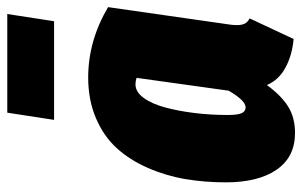

<svg xmlns="http://www.w3.org/2000/svg" viewBox="-173 -646 839 533"><g transform="rotate(-90 246.5 -379.5)"><path d="M454.1 -648.9H180.2L200.2 -778.8H474.1ZM297.9 -554.2Q399.4 -554.2 493.2 -499L445.8 -168Q441.4 -142.1 444.6 -127.4Q447.8 -112.8 461.9 -106L404.8 16.1Q360.4 12.2 325.7 -6.3Q291 -24.9 276.9 -58.1Q248.5 -19 217.8 0.5Q187 20 144 20Q77.1 20 42 -31Q6.8 -82 6.8 -171.9Q6.8 -231.9 16.1 -285.9Q25.4 -339.8 47.4 -389.6Q69.3 -439.5 102.1 -475.3Q134.8 -511.2 185.1 -532.7Q235.4 -554.2 297.9 -554.2ZM278.8 -422.9Q257.8 -422.9 241.2 -400.1Q224.6 -377.4 214.6 -340.1Q204.6 -302.7 199.2 -258.3Q193.8 -213.9 193.8 -167Q193.8 -138.7 199 -127.9Q204.1 -117.2 214.8 -117.2Q233.9 -117.2 261.2 -164.1L296.9 -419.9Q288.1 -422.9 278.8 -422.9Z"/></g></svg>

Font: Fira Sans Compressed Heavy
Style: Italic
Weight: 900
Width: 3
Italic angle: -8°
Designer: Carrois Corporate & Edenspiekermann AG
Foundry: Carrois Corporate GbR & Edenspiekermann AG
Version: Version 4.203;PS 004.203;hotconv 1.0.88;makeotf.lib2.5.64775